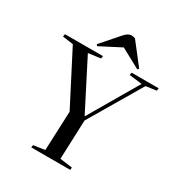

<svg xmlns="http://www.w3.org/2000/svg" viewBox="-213 -1078 1139 1220"><g transform="rotate(30 356.0 -467.5)"><path d="M392 -343H395L604 -700L510 -711L513 -730H712L709 -711L632 -700L406 -317L395 -30L486 -18L484 0H198L201 -18L284 -30L296 -318L99 -700L21 -711L24 -730H303L300 -711L210 -699ZM542 -776 534 -766 390 -844 239 -766 231 -776 343 -904Q370 -935 394 -935Q404 -935 410.5 -933Q417 -931 423 -929Z"/></g></svg>

Font: Literata 72pt Medium
Style: Italic
Weight: 500
Italic angle: -2°
Designer: Latin by Veronika Burian and Jose Scaglione. Greek by Irene Vlachou. Cyrillic by Vera Evstafieva
Foundry: TypeTogether
Version: Version 3.002